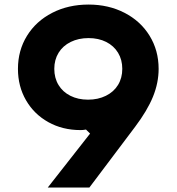

<svg xmlns="http://www.w3.org/2000/svg" viewBox="-20 -839 790 859"><path d="M689.7 -530.9Q689.7 -468.5 664.5 -406.5Q639.3 -344.4 584.3 -271.4L379.9 0H193.7L383 -241.4L364.7 -259.4Q352 -257 340.5 -257Q260 -257 196.3 -292.5Q132.6 -328 96.5 -390.3Q60.3 -452.6 60.3 -530.9Q60.3 -613.4 100.9 -679Q141.5 -744.6 213.6 -781.6Q285.7 -818.6 376.3 -818.6Q465.6 -818.6 537.3 -781.6Q609 -744.6 649.3 -679Q689.7 -613.4 689.7 -530.9ZM376.1 -668.6Q331.4 -668.6 296.4 -651.4Q261.3 -634.1 242.1 -602.9Q222.9 -571.6 222.9 -530.9Q222.9 -490.1 241.8 -458.8Q260.7 -427.6 295 -410.4Q329.2 -393.1 373.9 -393.1Q418.6 -393.1 453.6 -410.4Q488.7 -427.6 507.9 -458.8Q527.1 -490.1 527.1 -530.9Q527.1 -571.6 508.2 -602.9Q489.3 -634.1 455 -651.4Q420.8 -668.6 376.1 -668.6Z"/></svg>

Font: Martian Mono VF sWd Rg
Style: Regular
Weight: 400
Width: 6
Monospace: yes
Designer: Roman Shamin
Foundry: Evil Martians
Version: Version 1.100